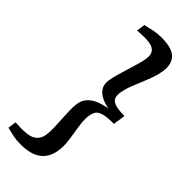

<svg xmlns="http://www.w3.org/2000/svg" viewBox="-316 -898 1106 1106"><g transform="rotate(45 237.0 -345.0)"><path d="M265.5 -850.5Q352 -850.5 385 -816.5Q418 -782.5 408.5 -721Q403.5 -686.5 391.2 -652.2Q379 -618 364.8 -584.8Q350.5 -551.5 338.5 -519.5Q326.5 -487.5 322 -457.5Q318.5 -435 323.8 -417.2Q329 -399.5 354.2 -389.5Q379.5 -379.5 434.5 -379.5L423.5 -304.5Q368.5 -304.5 340.8 -297Q313 -289.5 302.8 -274.5Q292.5 -259.5 289 -237Q284.5 -207 288.2 -174.5Q292 -142 298 -108Q304 -74 307.5 -39.5Q311 -5 306 29.5Q297 91.5 253.8 125.5Q210.5 159.5 124 159.5Q92 159.5 64.8 153.8Q37.5 148 9.5 140.5L17 90Q24.5 90.5 37.2 91Q50 91.5 63 91.5Q76 91.5 82.5 91.5Q108 91.5 131.2 85.2Q154.5 79 171.2 61.5Q188 44 192.5 11.5Q196 -11 195 -42.2Q194 -73.5 191.8 -108.2Q189.5 -143 188.8 -176.2Q188 -209.5 191.5 -235.5Q197 -270 218.5 -292.2Q240 -314.5 272.2 -327Q304.5 -339.5 340 -345Q306 -350 278 -363.8Q250 -377.5 235.2 -400.8Q220.5 -424 225 -458.5Q229 -484 238 -516.5Q247 -549 257.8 -583Q268.5 -617 277.2 -647.8Q286 -678.5 289.5 -701Q294.5 -734.5 283.2 -751.8Q272 -769 250.5 -775.2Q229 -781.5 203.5 -781.5Q196 -781.5 183.2 -781.2Q170.5 -781 157.5 -780.5Q144.5 -780 137.5 -779L145 -831Q175.5 -838.5 204.5 -844.5Q233.5 -850.5 265.5 -850.5Z"/></g></svg>

Font: Merriweather 24pt SemiBold
Style: Italic
Weight: 600
Italic angle: -7.8°
Version: Version 2.101